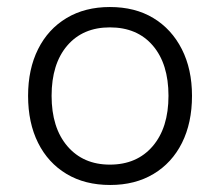

<svg xmlns="http://www.w3.org/2000/svg" viewBox="-20 -519 627 547"><path d="M294 8Q222 8 169.5 -23.5Q117 -55 88.5 -112Q60 -169 60 -246Q60 -322 88.5 -379Q117 -436 169.5 -467.5Q222 -499 293 -499Q365 -499 417 -467.5Q469 -436 498 -379Q527 -322 527 -246Q527 -169 498.5 -112Q470 -55 417.5 -23.5Q365 8 294 8ZM293 -50Q370 -50 415 -102.5Q460 -155 460 -246Q460 -337 415.5 -389Q371 -441 293 -441Q216 -441 171.5 -389Q127 -337 127 -246Q127 -155 172 -102.5Q217 -50 293 -50Z"/></svg>

Font: Nunito Sans 9pt Light
Style: Regular
Weight: 300
Version: Version 3.101;gftools[0.9.27]